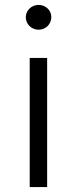

<svg xmlns="http://www.w3.org/2000/svg" viewBox="-20 -762 313 782"><path d="M137 -641C167 -641 189 -664 189 -693C189 -720 166 -742 137 -742C108 -742 85 -719 85 -692C85 -664 108 -641 137 -641ZM101 0H172V-526H101Z"/></svg>

Font: Talent
Style: Regular
Weight: 400
Designer: Mike Powis
Version: Version 1.001;hotconv 1.0.109;makeotfexe 2.5.65596